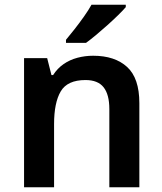

<svg xmlns="http://www.w3.org/2000/svg" viewBox="-20 -786 682 806"><path d="M371 -552Q462 -552 513.5 -505Q565 -458 565 -353V0H439V-328Q439 -389 415 -419.5Q391 -450 339 -450Q263 -450 235 -402.5Q207 -355 207 -265V0H81V-542H178L196 -471H203Q221 -499 247 -517Q273 -535 305 -543.5Q337 -552 371 -552ZM508 -756Q496 -742 475.5 -722Q455 -702 430.5 -680Q406 -658 382.5 -638.5Q359 -619 341 -606H257V-619Q273 -638 293 -663.5Q313 -689 332.5 -716.5Q352 -744 364 -766H508Z"/></svg>

Font: Noto Sans Cham SemiBold
Style: Regular
Weight: 600
Version: Version 2.002